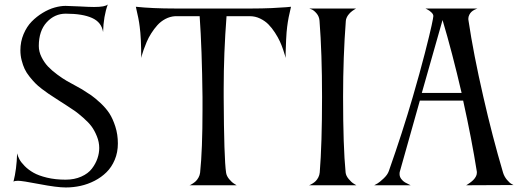

<svg xmlns="http://www.w3.org/2000/svg" viewBox="-20 -826 2346 855"><path d="M345.2 -428.2Q369.6 -413.1 386.2 -401.6Q402.8 -390.1 427.5 -367.2Q452.1 -344.2 467.3 -320.8Q482.4 -297.4 493.7 -262.2Q504.9 -227.1 504.9 -187Q504.9 -147.5 491 -114.5Q477.1 -81.5 454.3 -59.1Q431.6 -36.6 401.4 -21Q371.1 -5.4 338.6 1.7Q306.2 8.8 272.9 8.8Q233.4 8.8 156 -6.1Q78.6 -21 60.1 -21Q45.4 -21 40 -17.1Q54.2 -72.3 56.2 -143.1Q59.1 -130.9 66.2 -117.2Q73.2 -103.5 89.8 -86.7Q106.4 -69.8 129.2 -56.9Q151.9 -43.9 189.2 -34.9Q226.6 -25.9 272 -25.9Q311.5 -25.9 342 -39.6Q372.6 -53.2 389.2 -75Q405.8 -96.7 413.8 -120.1Q421.9 -143.6 421.9 -167Q421.9 -193.4 411.4 -219.2Q400.9 -245.1 387.7 -262.9Q374.5 -280.8 351.1 -301.3Q327.6 -321.8 314.2 -331.3Q300.8 -340.8 276.4 -356.4Q252 -372.1 249 -374Q243.7 -377.4 224.6 -389.9Q205.6 -402.3 195.6 -408.9Q185.5 -415.5 166.7 -429.9Q147.9 -444.3 137 -455.6Q126 -466.8 111.8 -484.4Q97.7 -502 89.8 -518.8Q82 -535.6 76.4 -557.4Q70.8 -579.1 70.8 -602.1Q70.8 -640.6 85 -674.1Q99.1 -707.5 121.1 -730Q143.1 -752.4 170.2 -768.8Q197.3 -785.2 223.4 -792.5Q249.5 -799.8 272 -799.8Q289.1 -799.8 333.7 -797.4Q378.4 -794.9 398.9 -794.9Q448.7 -794.9 460 -806.2Q440.9 -753.9 439 -683.1Q432.6 -726.6 390.4 -745.8Q348.1 -765.1 272.9 -765.1Q223.1 -765.1 188 -726.8Q152.8 -688.5 152.8 -621.1Q152.8 -596.2 164.8 -572Q176.8 -547.9 193.6 -530Q210.4 -512.2 234.9 -494.1Q259.3 -476.1 277.6 -465.6Q295.9 -455.1 317.9 -443.4Q339.8 -431.6 345.2 -428.2Z M1100.1 -788.1Q1146 -788.1 1189.9 -790Q1233.9 -792 1254.9 -793.9L1275.9 -795.9Q1263.7 -747.1 1258.8 -707Q1255.9 -685.1 1254.2 -650.1Q1252.4 -615.2 1252 -591.8V-567.9Q1251 -571.8 1249.3 -578.4Q1247.6 -585 1241 -604.5Q1234.4 -624 1226.3 -641.6Q1218.3 -659.2 1204.6 -680.4Q1190.9 -701.7 1175.5 -717.3Q1160.2 -732.9 1138.4 -743.4Q1116.7 -753.9 1092.8 -753.9H1043.9H988.8Q976.1 -588.9 976.1 -431.2V-393.1Q977.5 -119.1 986.8 -57.1Q988.8 -42.5 1000.5 -28.3Q1012.2 -14.2 1022.9 -7.8L1033.7 -1H823.7Q825.7 -1.5 828.4 -2.7Q831.1 -3.9 838.6 -8.8Q846.2 -13.7 852.3 -19.5Q858.4 -25.4 864 -35.4Q869.6 -45.4 871.1 -57.1Q881.8 -158.2 881.8 -338.9V-393.1Q879.4 -607.9 869.1 -753.9H816.9H759.8Q736.8 -752.4 716.3 -741.5Q695.8 -730.5 680.9 -713.9Q666 -697.3 653.6 -677.7Q641.1 -658.2 633.1 -638.9Q625 -619.6 619.4 -603.8Q613.8 -587.9 611.3 -578.1L608.9 -567.9Q608.9 -657.2 602.1 -707Q600.1 -724.6 595.7 -746.8Q591.3 -769 587.9 -782.2L585 -795.9Q657.7 -788.1 760.7 -788.1Z M1403.8 -58.1Q1414.1 -184.1 1414.1 -395Q1414.1 -588.9 1402.8 -733.9Q1401.4 -752.4 1389.9 -766.1Q1378.4 -779.8 1367.7 -784.2L1356.9 -788.1H1565.9L1563 -786.6Q1560.5 -785.2 1556.9 -782.7Q1553.2 -780.3 1548.3 -776.9Q1543.5 -773.4 1538.8 -768.8Q1534.2 -764.2 1530.3 -758.8Q1526.4 -753.4 1523.4 -746.6Q1520.5 -739.7 1520 -732.9Q1507.8 -573.2 1507.8 -395Q1507.8 -173.3 1519 -58.1Q1520.5 -43.5 1532.5 -29.1Q1544.4 -14.6 1555.7 -7.8L1566.9 -1H1356Q1357.9 -1.5 1360.8 -2.7Q1363.8 -3.9 1371.8 -8.8Q1379.9 -13.7 1386 -19.8Q1392.1 -25.9 1397.5 -36.1Q1402.8 -46.4 1403.8 -58.1Z M1950.7 -736.8 1858.4 -412.1H2035.6Q1993.7 -592.8 1950.7 -736.8ZM1760.3 -61Q1759.3 -58.1 1759.3 -50.8Q1759.3 -39.1 1766.8 -29.1Q1774.4 -19 1783.4 -13.9Q1792.5 -8.8 1800.8 -4.9L1808.6 -1H1646.5Q1652.3 -3.9 1661.4 -9.3Q1670.4 -14.6 1688 -31Q1705.6 -47.4 1711.4 -64Q1772.5 -237.3 1818.4 -395Q1849.6 -502 1872.1 -589.6Q1894.5 -677.2 1902.1 -712.9Q1909.7 -748.5 1909.7 -753.9V-754.9Q1909.7 -762.7 1900.9 -771Q1892.1 -779.3 1883.3 -783.7L1874.5 -788.1H2106.4Q2105 -787.6 2102.1 -786.6Q2099.1 -785.6 2092 -782Q2085 -778.3 2079.6 -773.4Q2074.2 -768.6 2069.8 -760Q2065.4 -751.5 2065.4 -741.2Q2065.4 -740.2 2065.9 -737.8Q2066.4 -735.4 2066.4 -733.9Q2088.4 -585.9 2132.3 -395Q2172.4 -218.8 2220.2 -57.1Q2225.6 -39.6 2237.3 -25.6Q2249 -11.7 2257.8 -6.8L2266.6 -2L2055.7 -1Q2057.6 -2 2060.8 -3.9Q2064 -5.9 2072.3 -11.7Q2080.6 -17.6 2086.9 -23.7Q2093.3 -29.8 2098.4 -38.6Q2103.5 -47.4 2103.5 -56.2V-61Q2080.6 -206.1 2042.5 -377.9H1849.6Z"/></svg>

Font: Anticva
Style: Regular
Weight: 400
Version: Version 1.000